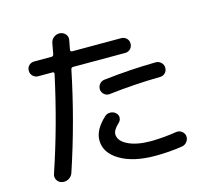

<svg xmlns="http://www.w3.org/2000/svg" viewBox="-117 -945 1235 1128"><g transform="rotate(-15 500.0 -381.5)"><path d="M528.3 -384.8Q510.7 -382.8 496.6 -395Q482.4 -407.2 480.5 -424.8Q479.5 -443.4 491.2 -458Q502.9 -472.7 522.5 -474.6Q684.6 -493.2 838.9 -495.1Q857.4 -495.1 871.1 -481.9Q884.8 -468.8 884.8 -449.7Q884.8 -430.7 872.1 -418Q859.4 -405.3 839.8 -405.3Q687.5 -403.3 528.3 -384.8ZM849.6 -68.4Q867.2 -71.3 882.8 -59.6Q898.4 -47.9 900.4 -30.3Q902.3 -11.7 891.1 3.4Q879.9 18.6 861.3 22.5Q779.3 35.2 695.3 35.2Q561.5 35.2 481 -13.2Q400.4 -61.5 400.4 -137.7Q400.4 -202.1 470.7 -266.6Q484.4 -279.3 504.4 -278.8Q524.4 -278.3 538.1 -264.6Q550.8 -252.9 549.8 -235.8Q548.8 -218.8 536.1 -207Q500 -173.8 500 -148.4Q500 -107.4 553.2 -81.1Q606.4 -54.7 695.3 -54.7Q767.6 -55.7 849.6 -68.4ZM125 42Q105.5 38.1 95.2 20.5Q85 2.9 91.8 -16.6Q183.6 -288.1 247.1 -583Q249 -594.7 238.3 -594.7H150.4Q131.8 -594.7 118.7 -607.9Q105.5 -621.1 105.5 -640.1Q105.5 -659.2 118.2 -671.9Q130.9 -684.6 150.4 -684.6H255.9Q267.6 -684.6 269.5 -697.3Q271.5 -708 275.4 -729Q279.3 -750 281.2 -760.7Q285.2 -782.2 302.2 -794.9Q319.3 -807.6 339.8 -805.7Q359.4 -803.7 372.6 -788.6Q385.7 -773.4 381.8 -752.9Q378.9 -734.4 371.1 -696.3Q370.1 -692.4 373 -688.5Q376 -684.6 380.9 -684.6H679.7Q698.2 -684.6 711.4 -671.9Q724.6 -659.2 724.6 -640.1Q724.6 -621.1 711.9 -607.9Q699.2 -594.7 679.7 -594.7H363.3Q352.5 -594.7 349.6 -584Q288.1 -283.2 191.4 5.9Q184.6 25.4 165.5 36.1Q146.5 46.9 125 42Z"/></g></svg>

Font: Rounded-X Mgen+ 1mn medium
Style: Regular
Weight: 500
Designer: [Source Han Sans]
Ryoko NISHIZUKA  (kana & ideographs); Paul D. Hunt (Latin, Greek & Cyrillic); Wenlong ZHANG  (bopomofo
Version: Version 1.059.20150602